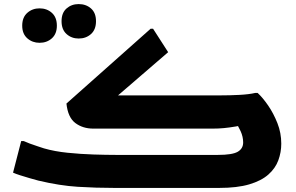

<svg xmlns="http://www.w3.org/2000/svg" viewBox="-20 -922 1451 942"><path d="M500 -403 473 -454H1060Q1109 -454 1155.5 -456.5Q1202 -459 1232 -466H1244Q1269 -443 1295.5 -404.5Q1322 -366 1341 -318Q1360 -270 1360 -217Q1360 -175 1345.5 -135.5Q1331 -96 1296.5 -65.5Q1262 -35 1203 -17.5Q1144 0 1055 0H541Q451 0 362 -5.5Q273 -11 168 -36Q149 -41 125 -48Q101 -55 79 -62Q57 -69 44 -75L84 -230H96Q107 -225 126.5 -217.5Q146 -210 165.5 -204Q185 -198 196 -194Q248 -179 312 -172.5Q376 -166 439 -164Q502 -162 549 -162H1049Q1120 -162 1146.5 -177.5Q1173 -193 1173 -223Q1173 -251 1160.5 -278.5Q1148 -306 1136 -320L1214 -317Q1169 -307 1137 -301.5Q1105 -296 1078.5 -293.5Q1052 -291 1023 -291H438Q386 -291 349.5 -318.5Q313 -346 306 -414L719 -781H731L805 -666ZM366 -733Q331 -733 306.5 -755Q282 -777 282 -818Q282 -859 306.5 -880.5Q331 -902 366 -902Q402 -902 426.5 -880.5Q451 -859 451 -818Q451 -777 426.5 -755Q402 -733 366 -733ZM174 -712Q139 -712 114 -734Q89 -756 89 -796Q89 -837 114 -859Q139 -881 174 -881Q210 -881 234.5 -859Q259 -837 259 -796Q259 -756 234.5 -734Q210 -712 174 -712Z"/></svg>

Font: Kufam ExtraBold
Style: Regular
Weight: 800
Designer: Wael Morcos, Artur Schmal
Foundry: Original Type
Version: Version 1.300; ttfautohint (v1.8.3)